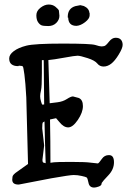

<svg xmlns="http://www.w3.org/2000/svg" viewBox="-20 -848 598 866"><path d="M324.7 -731.4H325.2C337.2 -732.1 350.1 -737.6 363.8 -748C377.4 -758.5 384.3 -768.7 384.3 -778.8V-789.6H383.3C382.3 -803.2 374 -813.6 358.4 -820.8L342.3 -824.7L319.8 -820.3C297 -813.5 285.6 -797.4 285.6 -772V-768.6H287.6C288.2 -743.8 300.6 -731.4 324.7 -731.4ZM248 -776.9 245.6 -800.8C243.7 -805 238.5 -810.5 230.2 -817.4C221.9 -824.2 211.7 -827.6 199.5 -827.6C187.3 -827.6 175 -822.8 162.6 -813.2C150.2 -803.6 144 -792.3 144 -779.3C144 -766.3 146.4 -756.1 151.1 -748.8C155.8 -741.5 161.1 -736.6 166.7 -734.1C172.4 -731.7 182.7 -730.5 197.5 -730.5C212.3 -730.5 224.4 -735.2 233.9 -744.6C243.3 -754.1 248 -764.8 248 -776.9ZM168.9 -576.7H177.2C177.6 -510.3 178.2 -443.7 179.2 -377C175.9 -376.3 173.7 -376 172.6 -376C171.5 -376 170.5 -376.5 169.7 -377.4C168.9 -378.4 167.2 -383 164.8 -391.1C162.4 -399.3 161.1 -406.7 161.1 -413.6C161.1 -420.4 162.4 -429.4 165 -440.4C167.6 -451.5 168.9 -477.7 168.9 -519ZM301.8 -117.7C257.8 -117.7 231.7 -117.1 223.4 -116C215.1 -114.8 209.8 -114.1 207.5 -113.8C207.5 -178.5 206.9 -243.7 205.6 -309.1L232.9 -314.9L248 -297.4C260.7 -281.4 273.9 -273.4 287.6 -273.4C301.3 -273.4 315.8 -284.7 331.1 -307.1C346.4 -329.6 354 -350.4 354 -369.6C354 -388.8 347.7 -401 335 -406.2L309.1 -413.1C302.9 -413.1 293.8 -409.2 281.7 -401.4C269.7 -393.6 255.5 -388.7 239.3 -386.7C223 -384.8 211.3 -383.3 204.1 -382.3C202.5 -447.1 200.5 -512 198.2 -577.1C213.9 -578.5 237.7 -582 269.8 -587.9C301.8 -593.8 321.9 -596.7 329.8 -596.7C337.8 -596.7 352.9 -593.1 375 -585.9C397.1 -578.8 411.8 -570.6 418.9 -561.5C426.1 -552.4 435.5 -547.9 447.3 -547.9C459 -547.9 470.4 -552.1 481.4 -560.5C492.5 -569 503.9 -582.8 515.6 -602.1C527.3 -621.3 533.2 -635.7 533.2 -645.5C533.2 -655.3 530.6 -663.1 525.4 -668.9C520.2 -674.8 512.2 -677.7 501.5 -677.7C490.7 -677.7 480.7 -671.8 471.4 -659.9C462.2 -648 455.2 -641.5 450.7 -640.4C446.1 -639.2 441.5 -638.7 436.8 -638.7C432 -638.7 423.2 -640.8 410.2 -645C397.1 -649.3 348.1 -651.4 263.2 -651.4C178.2 -651.4 123.5 -648.3 99.1 -642.1C74.7 -635.9 55.7 -627.6 42 -617.2C28.3 -606.8 21.5 -595.9 21.5 -584.5V-584C21.5 -572.3 25 -563.6 32 -558.1C39 -552.6 48.5 -549.8 60.5 -549.8H63L64.9 -551.8L80.1 -550.3C80.7 -549.6 81.8 -548.7 83.3 -547.4C84.7 -546.1 87 -534.2 90.1 -511.7C93.2 -489.3 96 -454.8 98.6 -408.2L106.4 -108.4L59.1 -74.7C44.8 -65.3 37.2 -57.3 36.4 -50.8C35.6 -44.3 35.2 -39.9 35.2 -37.6C35.2 -22.9 44.6 -15.6 63.5 -15.6H64.9L211.9 -43.9C267.6 -53.7 301.1 -58.6 312.5 -58.6C323.9 -58.6 335.8 -57.2 348.1 -54.4C360.5 -51.7 368.1 -49.4 370.8 -47.6C373.6 -45.8 376.4 -37.8 379.2 -23.4C381.9 -9.1 390.5 -2 404.8 -2C409.7 -2 416.5 -3.5 425.3 -6.6C434.1 -9.7 438.5 -14.5 438.5 -21V-22.5C441.7 -28 451.8 -39.6 468.8 -57.4C485.7 -75.1 494.1 -94.7 494.1 -116.2C494.1 -137.7 486.7 -148.4 471.7 -148.4H470.7C457.7 -148.4 447.2 -142.7 439.2 -131.1C431.2 -119.5 425.5 -112.8 421.9 -110.8L389.2 -114.3C374.8 -116.5 345.7 -117.7 301.8 -117.7ZM170.4 -269.5C170.4 -285.5 171.5 -294.4 173.8 -296.1C176.1 -297.9 178.4 -299.3 180.7 -300.3C182 -237.8 183.8 -175 186 -111.8L174.3 -115.2C172.4 -117.2 171.4 -121.1 171.4 -127L179.2 -191.9Z"/></svg>

Font: Drukaatie burti
Style: Regular
Weight: 400
Version: Version 0.14.4